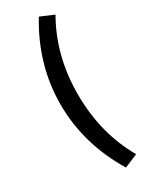

<svg xmlns="http://www.w3.org/2000/svg" viewBox="-261 -885 899 1140"><g transform="rotate(-30 189.0 -315.5)"><path d="M234.4 202.1Q85 -44.9 85 -316.4Q85 -586.9 234.4 -833L326.2 -793.9Q204.1 -581.1 204.1 -316.4Q204.1 -49.8 326.2 163.1Z"/></g></svg>

Font: Bpmf Zihi Sans Bold
Style: Bold
Weight: 700
Foundry: But Ko
Version: Version 1.320